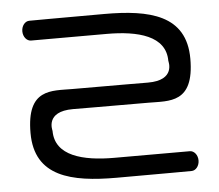

<svg xmlns="http://www.w3.org/2000/svg" viewBox="-47 -664 817 716"><g transform="rotate(-5 361.5 -306.0)"><path d="M225.3 -344C148.3 -344 55.9 -361.5 55.9 -194.1C55.9 -29.8 192.5 0 360.7 0C529 0 642 -0.7 642 -0.7C657.6 -0.7 671.2 -16.9 671.2 -37.8C671.2 -58.7 657.6 -74.8 641.8 -74.8C641.8 -74.8 475.7 -74.8 358.7 -74.8C241.8 -74.8 138.4 -100.9 138.4 -195C138.4 -197.1 116 -269.3 221.4 -269.2C221.9 -269.3 335.1 -268.4 504.4 -268.4C581.4 -268.4 673.8 -250.9 673.8 -418.3C673.8 -582.6 537.2 -612.4 369 -612.4C200.7 -612.4 87.7 -611.6 87.7 -611.6C72.1 -611.6 58.5 -595.5 58.5 -574.6C58.5 -553.7 72.2 -537.5 87.9 -537.5C87.9 -537.5 254.1 -537.6 371 -537.6C487.9 -537.6 591.3 -511.5 591.3 -417.4C591.3 -415.3 613.7 -343 508.4 -343.3C508.4 -343.3 394.6 -344 225.3 -344Z"/></g></svg>

Font: Hi.
Style: Tall Regular
Weight: 400
Designer: Mew Too, Robert Jablonski
Foundry: Cannot Into Space Fonts
Version: Version 1.996